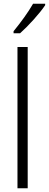

<svg xmlns="http://www.w3.org/2000/svg" viewBox="-20 -1013 263 1033"><path d="M223 -985V-993H158C131 -946 93 -894 53 -845V-834H88C131 -872 194 -941 223 -985ZM129 0V-760H74V0Z"/></svg>

Font: Noto Sans Myanmar Condensed Light
Style: Regular
Weight: 300
Width: 3
Designer: Monotype Design Team
Foundry: Monotype Imaging Inc.
Version: Version 2.107